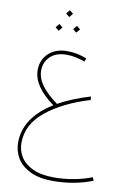

<svg xmlns="http://www.w3.org/2000/svg" viewBox="-108 -744 757 1150"><g transform="rotate(10 270.5 -169.5)"><path d="M538 299Q490 319 428 331Q366 343 297 343Q214 343 159.5 316.5Q105 290 79 247Q53 204 53 153Q53 74 97 9.5Q141 -55 222 -104Q93 -198 93 -296Q93 -358 135.5 -398Q178 -438 249 -438Q280 -438 307.5 -432.5Q335 -427 367 -415L360 -394Q329 -405 303.5 -410.5Q278 -416 248 -416Q185 -416 149.5 -382Q114 -348 114 -297Q114 -251 145 -208Q176 -165 242 -116Q322 -161 435 -195L437 -174Q274 -125 173.5 -43.5Q73 38 73 151Q73 197 97 235.5Q121 274 171.5 297.5Q222 321 299 321Q364 321 423.5 309.5Q483 298 530 279ZM243 -664 224 -641 202 -659 221 -682ZM301 -579 281 -556 260 -574 279 -597ZM195 -572 176 -549 154 -567 174 -590Z"/></g></svg>

Font: FiraGO Thin
Style: Italic
Weight: 100
Italic angle: -8°
Designer: bBox Type GmbH
Foundry: bBox Type GmbH
Version: Version 1.001